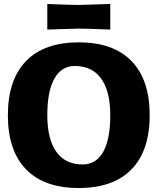

<svg xmlns="http://www.w3.org/2000/svg" viewBox="-20 -945 800 975"><path d="M540 -794.9Q419.9 -799.8 379.9 -799.8L220.2 -794.9V-924.8Q339.8 -919.9 379.9 -919.9L540 -924.8ZM647.7 -635Q740.2 -540 740.2 -359.9Q740.2 -179.7 647.7 -85Q555.2 9.8 379.9 9.8Q204.6 9.8 112.3 -85Q20 -179.7 20 -359.9Q20 -540 112.3 -635Q204.6 -730 379.9 -730Q555.2 -730 647.7 -635ZM359.9 -609.9Q292 -609.9 256.1 -545.7Q220.2 -481.4 220.2 -359.9Q220.2 -238.3 266.1 -174.1Q312 -109.9 399.9 -109.9Q468.3 -109.9 504.2 -174.1Q540 -238.3 540 -359.9Q540 -481.4 493.9 -545.7Q447.8 -609.9 359.9 -609.9Z"/></svg>

Font: Zantroke
Style: Regular
Weight: 500
Foundry: gluk
Version: Version 0.36